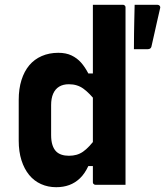

<svg xmlns="http://www.w3.org/2000/svg" viewBox="-20 -770 688 800"><path d="M58 -184V-354Q58 -400 69.5 -436.5Q81 -473 102 -498Q123 -523 154 -536.5Q185 -550 223 -550Q255 -550 278 -539Q301 -528 317.5 -509.5Q334 -491 348 -464H382V-345Q353 -382 327.5 -400.5Q302 -419 267 -419Q243 -419 226.5 -409Q210 -399 201.5 -379.5Q193 -360 193 -332V-207Q193 -183 198.5 -166Q204 -149 214 -139Q223 -130 236.5 -125.5Q250 -121 267 -121Q284 -121 298.5 -125Q313 -129 326 -138Q339 -147 352.5 -161.5Q366 -176 382 -197V-78H348Q333 -46 313 -27Q293 -8 268.5 1Q244 10 214 10Q180 10 151 -3Q122 -16 101.5 -41Q81 -66 69.5 -102Q58 -138 58 -184ZM367 -650Q367 -675 367 -700Q367 -725 367 -750Q383 -750 398.5 -750Q414 -750 429.5 -750Q445 -750 460.5 -750Q476 -750 492 -750Q496 -750 498 -748.5Q500 -747 501.5 -745Q503 -743 503 -739Q503 -665 503 -589.5Q503 -514 503 -438.5Q503 -363 503 -289Q503 -215 503 -142Q503 -105 503 -70Q503 -35 503 0Q487 0 471.5 0Q456 0 440.5 0Q425 0 409.5 0Q394 0 378 0Q375 0 372.5 -1.5Q370 -3 368.5 -5Q367 -7 367 -11Q367 -91 367 -171Q367 -251 367 -330.5Q367 -410 367 -490Q367 -570 367 -650ZM595 -565Q577 -565 564 -565Q551 -565 538 -565Q538 -603 538.5 -630.5Q539 -658 539.5 -685Q540 -712 541 -750Q554 -750 567 -750Q580 -750 596.5 -750Q613 -750 635 -750Q642 -750 645.5 -745.5Q649 -741 647 -735Q640 -704 634.5 -680.5Q629 -657 624 -633.5Q619 -610 611 -576Q610 -571 606 -568Q602 -565 595 -565Z"/></svg>

Font: Recursive Monospace
Style: Bold
Weight: 700
Version: Version 1.047